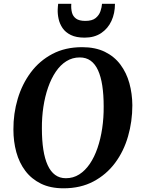

<svg xmlns="http://www.w3.org/2000/svg" viewBox="-20 -1008 761 1038"><path d="M323.5 10Q252.5 10 201.2 -15.2Q150 -40.5 117 -84.2Q84 -128 68.2 -185.5Q52.5 -243 52.5 -307.5Q52 -394 75.8 -473.8Q99.5 -553.5 146.5 -616.5Q193.5 -679.5 263 -716.2Q332.5 -753 424 -753Q495.5 -753 547 -727.8Q598.5 -702.5 631.2 -658.5Q664 -614.5 679.5 -558Q695 -501.5 695.5 -439Q695.5 -351.5 672.2 -270.8Q649 -190 602 -127Q555 -64 485.2 -27Q415.5 10 323.5 10ZM336 -44.5Q376 -44.5 408.2 -65Q440.5 -85.5 465.5 -122.2Q490.5 -159 507.2 -208Q524 -257 532.5 -314.2Q541 -371.5 540.5 -433Q540.5 -495.5 533 -544.8Q525.5 -594 510 -628Q494.5 -662 470 -679.8Q445.5 -697.5 411 -697.5Q371.5 -697.5 339 -677.2Q306.5 -657 281.8 -620.5Q257 -584 240 -535.2Q223 -486.5 214.5 -430Q206 -373.5 206.5 -313Q206.5 -249.5 214.2 -199.5Q222 -149.5 237.8 -115Q253.5 -80.5 278 -62.5Q302.5 -44.5 336 -44.5ZM437.5 -804.5Q392 -804.5 363 -818.8Q334 -833 318.2 -856.2Q302.5 -879.5 296.8 -906Q291 -932.5 292 -957.5Q292.5 -965.5 293 -973.2Q293.5 -981 294.5 -987.5H365.5Q363.5 -962 368.8 -941Q374 -920 391 -907.5Q408 -895 441.5 -895Q478.5 -895 497.2 -910.5Q516 -926 523.2 -947.8Q530.5 -969.5 531.5 -987.5H601.5Q601.5 -936 582.5 -894.8Q563.5 -853.5 526.8 -829Q490 -804.5 437.5 -804.5Z"/></svg>

Font: Merriweather 28pt
Style: Bold Italic
Weight: 700
Italic angle: -7.8°
Version: Version 2.101